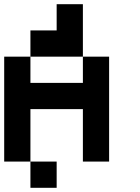

<svg xmlns="http://www.w3.org/2000/svg" viewBox="-20 -770 665 915"><path d="M250 -625V-750H375V-500H125V-625ZM125 0H0V-500H125V-375H375V-500H500V0H375V-250H125ZM250 125H125V0H250Z"/></svg>

Font: Tiny5
Style: Regular
Weight: 400
Designer: Stefan Schmidt
Foundry: Made with Bits'n'Picas by Kreative Software
Version: Version 1.002; ttfautohint (v1.8.4.7-5d5b)